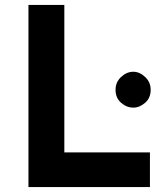

<svg xmlns="http://www.w3.org/2000/svg" viewBox="-20 -756 674 776"><path d="M95 -736H240V-140H586V0H95ZM447 -393Q447 -424 469.5 -445Q492 -466 519 -466Q544 -466 566.5 -445Q589 -424 589 -393Q589 -360 566.5 -340.5Q544 -321 519 -321Q492 -321 469.5 -340.5Q447 -360 447 -393Z"/></svg>

Font: Reem Kufi
Style: Bold
Weight: 700
Designer: Khaled Hosny
Version: Version 1.001